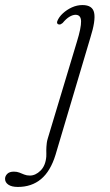

<svg xmlns="http://www.w3.org/2000/svg" viewBox="-137 -483 436 759"><path d="M220.5 -335 82.5 129Q62.5 194 25.2 225Q-12 256 -66.5 256Q-91 256 -104 247Q-117 238 -117 224Q-117 213 -108.2 204.2Q-99.5 195.5 -82 195.5Q-70 195.5 -60.5 199.2Q-51 203 -41.2 207Q-31.5 211 -19 211Q3.5 211 23.2 191.5Q43 172 46 136Q46.5 130.5 46.2 124.2Q46 118 46 111.5Q46 105 46.5 97.5Q47 90 48 81.8Q49 73.5 52 64L167 -318Q184 -373 183.5 -398.8Q183 -424.5 161.5 -424.5Q151 -424.5 138 -417Q125 -409.5 110.5 -392Q106 -388.5 102.8 -387Q99.5 -385.5 95 -386.5Q91 -387 89.2 -390.8Q87.5 -394.5 89.5 -399.5Q96 -416 111.5 -430.2Q127 -444.5 147.2 -453.8Q167.5 -463 189 -463Q229 -463 235.2 -432.2Q241.5 -401.5 220.5 -335Z"/></svg>

Font: Fraunces ExtraLight
Style: Italic
Weight: 250
Italic angle: -16°
Version: Version 1.000;[b76b70a41]